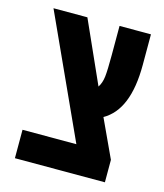

<svg xmlns="http://www.w3.org/2000/svg" viewBox="-95 -672 634 744"><g transform="rotate(15 222.5 -300.0)"><path d="M324 -243 395 -90V0H34V-114H250L28 -600H164L275 -352Q287 -370 290 -396Q293 -422 293 -482V-600H419V-477Q419 -296 324 -243Z"/></g></svg>

Font: Noto Sans Hebrew Cond
Style: Bold
Weight: 700
Width: 2
Designer: Monotype Design Team
Foundry: Monotype Imaging Inc.
Version: Version 1.000